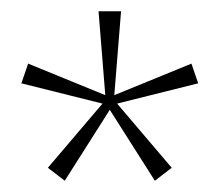

<svg xmlns="http://www.w3.org/2000/svg" viewBox="-20 -760 390 341"><path d="M65 -462 162 -576 18 -612 30 -647 167 -591 155 -740H195L183 -591L320 -647L332 -612L188 -576L285 -462L255 -439L175 -565L95 -439Z"/></svg>

Font: Spectral ExtraLight
Style: Regular
Weight: 275
Designer: Jean-Baptiste Levee
Foundry: Production Type
Version: Version 2.001